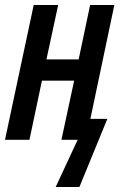

<svg xmlns="http://www.w3.org/2000/svg" viewBox="-23 -560 501 769"><path d="M200 189H295L407 -84H339L435 -540H338L292 -322H163L210 -540H112L-3 0H95L145 -237H274L223 0H288Z"/></svg>

Font: Noto Sans UI Condensed Medium
Style: Italic
Weight: 500
Width: 3
Italic angle: -12°
Designer: Monotype Design Team
Foundry: Monotype Imaging Inc.
Version: Version 1.901